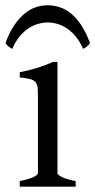

<svg xmlns="http://www.w3.org/2000/svg" viewBox="-40 -701 357 721"><path d="M34.2 0V-21Q67.4 -27.8 85 -35.9Q102.5 -43.9 102.5 -50.8V-327.1Q102.5 -352.1 101.6 -367.4Q100.6 -382.8 94.2 -391.4Q87.9 -399.9 74 -403.8Q60.1 -407.7 34.2 -410.2V-429.7Q49.3 -432.6 66.2 -436.8Q83 -440.9 99.6 -446Q116.2 -451.2 131.3 -457Q146.5 -462.9 159.2 -468.8H175.8V-50.8Q175.8 -44.9 192.1 -36.4Q208.5 -27.8 244.1 -21V0ZM-19.5 -539.6Q-4.9 -579.1 13.4 -606Q31.7 -632.8 52 -649.7Q72.3 -666.5 94.2 -673.8Q116.2 -681.2 138.2 -681.2Q162.1 -681.2 184.6 -673.8Q207 -666.5 227.3 -649.7Q247.6 -632.8 265.4 -606Q283.2 -579.1 297.9 -539.6Q292 -530.8 286.1 -526.1Q280.3 -521.5 272 -517.6Q259.8 -545.4 243.9 -564.5Q228 -583.5 210.4 -595Q192.9 -606.4 174.6 -611.6Q156.2 -616.7 140.1 -616.7Q123 -616.7 104.2 -611.6Q85.4 -606.4 67.6 -595Q49.8 -583.5 33.9 -564.5Q18.1 -545.4 6.3 -517.6Q-2 -521.5 -7.8 -526.1Q-13.7 -530.8 -19.5 -539.6Z"/></svg>

Font: Gentium
Style: Regular
Weight: 400
Designer: J. Victor Gaultney
Version: Version 1.03; 2011; OFL 1.1 release